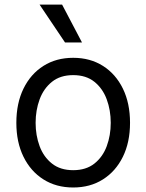

<svg xmlns="http://www.w3.org/2000/svg" viewBox="-20 -804 637 835"><path d="M298.3 11.4Q224.4 11.4 168.9 -23.8Q113.3 -58.9 82.2 -122.2Q51.1 -185.4 51.1 -269.9Q51.1 -355.1 82.2 -418.7Q113.3 -482.2 168.9 -517.4Q224.4 -552.6 298.3 -552.6Q372.2 -552.6 427.7 -517.4Q483.3 -482.2 514.4 -418.7Q545.5 -355.1 545.5 -269.9Q545.5 -185.4 514.4 -122.2Q483.3 -58.9 427.7 -23.8Q372.2 11.4 298.3 11.4ZM298.3 -63.9Q354.4 -63.9 390.6 -92.7Q426.8 -121.4 444.2 -168.3Q461.6 -215.2 461.6 -269.9Q461.6 -324.6 444.2 -371.8Q426.8 -419 390.6 -448.2Q354.4 -477.3 298.3 -477.3Q242.2 -477.3 206 -448.2Q169.7 -419 152.3 -371.8Q134.9 -324.6 134.9 -269.9Q134.9 -215.2 152.3 -168.3Q169.7 -121.4 206 -92.7Q242.2 -63.9 298.3 -63.9ZM336.6 -619.3H262.8L152 -784.1H250Z"/></svg>

Font: Inter UI
Style: Regular
Weight: 400
Designer: Rasmus Andersson
Foundry: rsms
Version: 3.2;8d6f07862